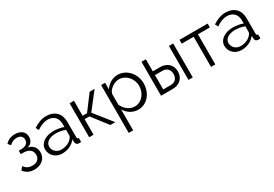

<svg xmlns="http://www.w3.org/2000/svg" viewBox="35 -1434 3636 2552"><g transform="rotate(-30 1853.5 -158.5)"><path d="M80 -427C115 -462 149 -475 189 -475C245 -475 279 -447 279 -400C279 -344 237 -313 166 -313H131V-260H166C255 -260 305 -221 305 -152C305 -89 264 -50 191 -50C135 -50 98 -70 67 -113L29 -66C68 -17 116 10 188 10C298 10 371 -56 371 -151C371 -226 326 -279 251 -290C307 -299 342 -344 342 -405C342 -481 285 -530 193 -530C134 -530 83 -509 46 -466Z M615 10C699 10 775 -24 823 -87L825 -46C826 -15 846 3 881 3C887 3 896 2 907 0V-60C890 -60 882 -69 882 -88V-323C882 -452 803 -530 672 -530C609 -530 543 -507 476 -462L500 -417C557 -457 614 -479 667 -479C759 -479 814 -421 814 -329V-282C771 -299 713 -309 660 -309C532 -309 442 -244 442 -152C442 -61 516 10 615 10ZM631 -42C561 -42 507 -93 507 -157C507 -222 573 -266 669 -266C720 -266 769 -256 814 -239V-154C814 -142 808 -127 796 -115C765 -71 702 -42 631 -42Z M1166 -291H1098V-521H1031V0H1098V-238H1172L1356 0H1432L1218 -269L1415 -521H1339Z M1781 10C1921 10 2017 -113 2017 -260C2017 -400 1913 -530 1770 -530C1690 -530 1619 -485 1576 -420V-521H1515V213H1583V-108C1624 -40 1693 10 1781 10ZM1762 -50C1685 -50 1615 -106 1583 -181V-341C1594 -410 1685 -470 1754 -470C1863 -470 1948 -372 1948 -260C1948 -154 1875 -50 1762 -50Z M2134 0H2314C2410 0 2490 -59 2490 -168C2490 -277 2410 -336 2314 -336H2201V-521H2134ZM2555 0H2621V-521H2555ZM2201 -58V-278H2314C2382 -278 2423 -236 2423 -168C2423 -100 2383 -58 2314 -58Z M2967 -462H3150V-521H2718V-462H2901V0H2967Z M3367 10C3451 10 3527 -24 3575 -87L3577 -46C3578 -15 3598 3 3633 3C3639 3 3648 2 3659 0V-60C3642 -60 3634 -69 3634 -88V-323C3634 -452 3555 -530 3424 -530C3361 -530 3295 -507 3228 -462L3252 -417C3309 -457 3366 -479 3419 -479C3511 -479 3566 -421 3566 -329V-282C3523 -299 3465 -309 3412 -309C3284 -309 3194 -244 3194 -152C3194 -61 3268 10 3367 10ZM3383 -42C3313 -42 3259 -93 3259 -157C3259 -222 3325 -266 3421 -266C3472 -266 3521 -256 3566 -239V-154C3566 -142 3560 -127 3548 -115C3517 -71 3454 -42 3383 -42Z"/></g></svg>

Font: Raleway Reg
Style: Regular
Weight: 400
Designer: Matt McInerney, Pablo Impallari, Rodrigo Fuenzalida
Foundry: Matt McInerney, Pablo Impallari, Rodrigo Fuenzalida
Version: Version 3.00 July 28, 2015